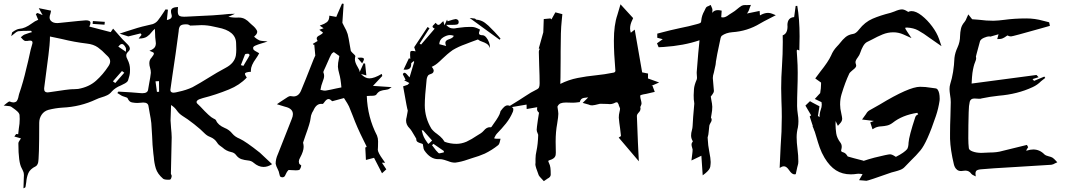

<svg xmlns="http://www.w3.org/2000/svg" viewBox="-29 -897 5826 1048"><path d="M231 -392.6Q236.3 -392.6 242.7 -394Q346.7 -410.2 368.7 -410.2H375Q386.2 -410.2 397.5 -411.6Q456.5 -421.9 494.9 -456.1Q533.2 -490.2 562.5 -535.2Q572.3 -549.3 572.3 -562Q572.3 -576.7 559.1 -589.8L549.3 -599.1Q529.3 -621.1 505.4 -638.2Q481.4 -655.3 444.8 -659.2Q377.9 -667 308.6 -684.1L243.7 -697.8L243.2 -677.2Q243.2 -645 212.4 -418.9L211.9 -412.1Q211.9 -392.6 231 -392.6ZM658.2 -614.3 658.7 -631.3Q658.2 -636.7 653.8 -642.6Q645.5 -656.7 636.7 -656.7Q635.3 -656.7 631.1 -655.8Q627 -654.8 616.7 -642.6ZM600.1 -443.8 649.4 -500 636.7 -509.3 587.4 -453.1ZM541.5 -762.2 476.6 -766.6 478 -782.2 543 -777.8ZM99.1 130.9Q99.6 123.5 99.6 115.7Q100.6 72.8 101.1 69.1Q101.6 65.4 101.6 61Q101.6 51.8 99.6 43.5Q95.2 31.7 89.4 21Q71.3 -10.3 71.3 -113.3Q71.3 -122.1 78.6 -131.3Q82 -135.7 85.4 -141.6L49.3 -151.9L59.1 -165.5Q67.4 -164.6 70.3 -164.6L73.7 -195.3Q78.6 -221.7 78.6 -247.6Q78.6 -258.8 77.6 -270Q75.7 -279.8 65.2 -289.3Q54.7 -298.8 42.5 -307.1Q37.1 -310.5 32.7 -314Q25.9 -318.4 10.7 -318.8Q2.4 -319.3 -8.8 -320.8Q-0.5 -327.1 6.3 -333Q18.6 -343.3 22.9 -343.3Q35.6 -337.9 44.4 -337.9Q49.3 -337.9 56.2 -340.6Q63 -343.3 67.1 -353.5Q71.3 -363.8 72.8 -374L75.2 -383.8Q98.6 -451.7 114.3 -521.5Q119.1 -542.5 124.5 -563Q128.9 -580.6 132.3 -598.1Q137.7 -626 146 -652.8Q148.4 -659.7 148.4 -664.6Q148.4 -675.3 135.7 -675.3Q127.4 -675.3 123 -673.8L110.8 -673.3Q102.1 -673.3 90.3 -687.5L84.5 -693.8L90.8 -698.7Q97.2 -705.1 105 -708.5Q118.7 -713.9 133.3 -718.3L145.5 -721.7Q144.5 -722.7 143.3 -724.6Q142.1 -726.6 140.6 -729Q89.8 -729 70.8 -726.6Q59.6 -723.6 47.4 -711.9Q40.5 -706.1 32.2 -699.7L34.7 -709.5Q35.6 -720.7 41 -723.1Q62.5 -738.3 77.1 -739.7Q107.4 -741.7 144 -768.6Q161.6 -782.2 179.7 -789.1L175.3 -798.8L166.5 -820.3L175.8 -826.2Q186.5 -821.3 203.6 -814.5L182.6 -852.5Q183.1 -852.1 249.5 -838.9Q248.5 -835.4 248.5 -832.5Q247.6 -826.7 246.1 -821.8Q241.7 -811 241.7 -802.2Q241.7 -791 249 -783.2Q260.3 -771 283.2 -771L291.5 -771.5Q430.2 -786.1 439.9 -786.1Q464.8 -786.1 464.8 -772Q464.8 -764.2 458.5 -752L575.2 -721.7L588.4 -740.7L611.3 -714.8Q637.2 -683.6 666 -656.2Q679.7 -643.1 679.7 -631.8Q679.7 -623.5 671.9 -616.2Q660.2 -605 660.2 -595.2Q660.2 -583.5 667 -572.3Q680.7 -545.4 680.7 -518.1Q680.7 -517.1 680.2 -502.4Q679.7 -487.8 670.4 -459.5Q668.9 -455.1 665.5 -451.2Q658.2 -442.9 630.9 -430.7Q600.6 -418.5 582 -398.4Q570.3 -383.8 555.7 -377Q541 -370.1 525.4 -365.7Q509.8 -361.3 495.6 -354.5Q409.7 -314 312.5 -309.6Q272.9 -307.1 235.4 -297.4Q211.4 -290.5 198.2 -270.8Q185.1 -251 185.1 -226.6Q185.1 -30.3 178.7 -7.8Q174.3 5.9 166 10.7Q134.8 25.9 125.5 48.6Q116.2 71.3 114.3 97.2Q112.8 109.9 110.4 122.1Q110.4 127.4 99.1 130.9Z M1299.8 -537.6 1307.6 -551.3Q1333.5 -593.3 1333.5 -596.2Q1333.5 -597.2 1332.3 -599.1Q1331.1 -601.1 1328.9 -602.5Q1326.7 -604 1325.2 -604Q1309.6 -604 1308.1 -599.1Q1297.4 -573.7 1285.6 -541.5ZM918.9 -391.1Q924.3 -391.1 931.2 -392.8Q938 -394.5 944.8 -396Q987.3 -404.8 1021.5 -420.9Q1065.9 -445.3 1107.9 -471.7Q1154.3 -501 1203.6 -527.3Q1250 -551.8 1258.3 -593.3Q1260.7 -609.4 1260.7 -626Q1260.7 -634.3 1260.3 -642.8Q1259.8 -651.4 1259.8 -660.2Q1259.3 -728.5 1158.7 -747.1L1136.2 -752Q1103.5 -759.8 1070.3 -759.8Q1053.7 -759.8 1035.6 -758.3L1009.3 -757.3Q1008.3 -757.8 1006.3 -759Q1004.4 -760.3 1000.2 -762.2Q996.1 -764.2 985.8 -764.2Q961.4 -764.2 954.1 -754.9Q946.8 -745.6 946.3 -726.6Q930.2 -602.5 911.6 -481.9Q900.9 -411.1 900.9 -406.2Q900.9 -391.1 918.9 -391.1ZM827.6 -395.5 839.4 -396 838.9 -454.1 819.8 -453.1ZM888.7 84Q868.7 84 861.3 78.6Q830.6 52.2 821.5 22.2Q812.5 -7.8 810.5 -39.1Q809.6 -48.8 808.1 -58.1Q802.7 -106.4 801.3 -154.8Q799.8 -189.9 796.9 -225.1Q793.9 -251 788.6 -276.9Q784.7 -296.4 781.7 -316.4Q779.8 -337.4 752.9 -337.4Q747.6 -337.4 740.7 -336.4Q730.5 -335 720.7 -335Q707.5 -335 691.7 -337.9Q675.8 -340.8 667.5 -360.8Q665.5 -364.7 649.7 -369.1Q633.8 -373.5 618.7 -384.8L611.3 -389.2Q611.3 -389.6 611.8 -389.6Q614.3 -393.6 617.2 -397Q693.4 -393.1 738.8 -388.7L748.5 -388.2Q778.3 -388.2 779.8 -410.2Q782.2 -428.2 786.1 -446.8Q791.5 -473.1 794.4 -499.5Q794.4 -513.2 790.3 -526.4Q786.1 -539.6 786.1 -551.8Q786.1 -570.3 797.9 -582Q811 -598.1 811 -604.5Q811 -605 810.1 -608.2Q809.1 -611.3 786.6 -620.1Q810.1 -628.4 817.4 -641.6Q821.8 -649.9 821.8 -660.2Q821.8 -665.5 820.8 -670.9Q817.4 -693.4 817.4 -717.3L816.4 -739.7Q806.2 -731.4 798.3 -721.2Q788.6 -707.5 773.2 -697Q757.8 -686.5 727.5 -686.5L743.7 -707L738.3 -714.8L671.4 -698.2Q663.1 -701.2 624 -713.4Q642.6 -719.2 659.2 -725.1Q731.4 -749 766.1 -756.3Q786.1 -760.3 805.2 -765.6Q823.2 -772.5 833 -785.6Q849.1 -806.6 863.3 -828.6Q868.7 -837.4 874.5 -845.7L887.7 -844.2L881.8 -787.6Q908.7 -792.5 908.7 -809.1Q908.7 -813.5 906.5 -820.3Q904.3 -827.1 904.3 -836.9Q904.3 -857.4 942.4 -858.9Q941.4 -850.1 941.4 -834.5Q941.4 -814.9 951.7 -809.6Q959.5 -805.7 975.6 -805.7L990.7 -806.2Q1032.7 -809.1 1075.2 -810.5Q1132.8 -812.5 1185.5 -817.4Q1217.8 -821.8 1253.4 -821.8L1217.3 -805.2Q1226.1 -804.2 1233.4 -802.7Q1245.1 -800.8 1261.7 -800.8L1272.9 -801.3Q1293.9 -801.3 1308.8 -792.7Q1323.7 -784.2 1335 -771.5Q1338.4 -768.6 1341.6 -765.4Q1344.7 -762.2 1349.1 -758.8Q1365.2 -745.6 1373 -731Q1375 -727.1 1375 -723.1Q1375 -710.9 1358.4 -697.8Q1358.4 -696.3 1362.5 -692.6Q1366.7 -689 1373.3 -684.3Q1379.9 -679.7 1386.5 -676.8Q1393.1 -673.8 1409.2 -672.9Q1418.5 -672.4 1431.6 -670.9Q1416.5 -665 1398.9 -660.2Q1378.4 -654.3 1364.3 -647.9Q1352.5 -642.6 1352.5 -635.3Q1352.5 -633.3 1354 -627.7Q1355.5 -622.1 1385.7 -606.4Q1378.4 -591.8 1368.2 -577.6Q1340.3 -539.6 1340.3 -512.7L1340.8 -505.4Q1308.1 -503.4 1308.1 -494.1Q1308.1 -487.8 1317.9 -473.6Q1278.8 -432.1 1220.7 -408.7Q1148.9 -379.4 1078.6 -361.8Q1070.3 -359.4 1058.1 -355Q1043.9 -348.1 1043.9 -340.3Q1043.9 -336.9 1046.4 -333Q1052.2 -328.1 1064 -315.9Q1117.2 -258.3 1135.7 -250.5Q1147 -246.1 1150.4 -239.7Q1160.6 -214.4 1197.3 -198.7Q1222.2 -189 1239.3 -167.5Q1253.9 -149.9 1279.8 -139.6Q1312 -125 1389.6 -63.5L1456.1 -1Q1432.6 14.2 1409.7 14.2Q1381.8 14.2 1355 -8.8Q1343.3 -19.5 1324.5 -21.2Q1305.7 -22.9 1289.1 -28.3Q1272.5 -33.7 1259.8 -50.3Q1250.5 -63.5 1233.4 -66.9Q1205.6 -72.8 1186 -91.3Q1177.7 -97.7 1169.4 -103.5Q1161.1 -109.4 1155.3 -119.6Q1142.6 -139.6 1118.2 -149.4Q1102.1 -155.3 1089.4 -167.5Q1067.9 -189.9 1030.3 -219.5Q992.7 -249 967.3 -264.2Q948.2 -276.4 936.3 -293.9Q924.3 -311.5 904.8 -323.7L901.9 -239.7Q902.8 -218.8 904.8 -197.3Q907.7 -172.4 908.2 -147.5Q907.7 -97.2 903.8 51.3Q904.3 54.2 906.2 57.4Q908.2 60.5 908.2 64.5Q905.3 81.5 898.9 83.5Q894 84 888.7 84Z M1747.6 -402.3Q1774.4 -406.7 1805.7 -414.1L1834.5 -419.9Q1830.6 -467.8 1822.3 -496.1Q1816.9 -514.2 1815.4 -532.7Q1815.4 -554.2 1820.3 -574.2L1823.2 -591.3L1793 -612.8Q1789.6 -610.4 1783.7 -606.4Q1777.8 -602.5 1748 -532.2L1738.8 -512.2Q1735.8 -506.3 1735.8 -503.9Q1735.8 -502.4 1736.3 -501.5Q1740.2 -492.2 1740.2 -482.9Q1740.2 -470.2 1731.9 -450.2Q1728 -440.4 1725.1 -430.2Q1723.6 -421.9 1721.7 -414.1L1720.2 -406.2Q1724.6 -405.8 1728.5 -404.8Q1736.3 -402.3 1743.7 -402.3ZM1947.8 -551.3 1921.9 -581.5Q1931.6 -582.5 1939 -582.5Q1957.5 -582.5 1957.5 -574.7Q1957.5 -567.4 1947.8 -551.3ZM1512.2 70.8Q1508.8 70.8 1503.4 68.6Q1498 66.4 1495.8 52.5Q1493.7 38.6 1486.1 24.7Q1478.5 10.7 1475.6 -3.4Q1475.6 -28.8 1487.3 -54.7L1487.8 -55.7Q1514.6 -125 1542.5 -194.3Q1553.2 -220.7 1563.5 -247.6Q1569.8 -262.2 1569.8 -273.9Q1569.8 -304.7 1526.9 -314.5Q1505.4 -320.3 1482.4 -328.1L1500 -340.3Q1522 -355 1542 -367.7Q1549.8 -372.6 1556.6 -372.6L1560.1 -372.1Q1566.9 -370.6 1572.8 -370.6Q1600.6 -370.6 1613.8 -401.4Q1641.1 -466.8 1666.5 -532.2Q1688.5 -588.4 1690.2 -590.1Q1691.9 -591.8 1691.9 -594.2Q1689.9 -619.6 1687.5 -642.1L1686.5 -653.8L1687.5 -654.8Q1687 -654.8 1686 -653.6Q1685.1 -652.3 1683.6 -651.4L1678.7 -657.7L1704.6 -673.3Q1699.7 -681.6 1699.7 -687.5Q1699.7 -697.3 1716.3 -704.6Q1731 -712.4 1733.9 -719.2Q1730 -722.2 1725.1 -726.1Q1720.2 -730 1713.9 -734.4L1728.5 -739.7L1737.3 -742.7Q1735.4 -744.6 1716.3 -757.3Q1719.2 -758.8 1722.7 -759.8Q1741.2 -765.6 1754.9 -775.9Q1768.6 -786.1 1768.6 -811.5L1806.6 -804.7L1813 -820.3Q1825.2 -847.7 1837.9 -877.4Q1843.8 -876 1846.7 -876L1839.8 -772.5L1850.1 -752Q1862.3 -731.4 1868.7 -710.9Q1875 -685.1 1878.9 -658.7Q1881.8 -639.2 1885.7 -620.1Q1886.7 -616.7 1895 -608.4Q1896.5 -607.4 1904.3 -599.6Q1910.6 -593.3 1910.6 -590.8V-589.8Q1908.2 -581.1 1908.2 -573.2Q1908.2 -555.7 1923.8 -530.3Q1933.6 -514.2 1933.6 -507.3L1934.1 -503.9L1955.1 -549.8L1956.1 -552.2L1963.9 -549.3L1970.7 -485.4L1941.4 -493.2Q1963.4 -469.2 1987.3 -469.2Q2013.7 -469.2 2054.7 -493.7L2057.6 -482.4L2006.8 -428.2L2108.9 -421.4L2098.1 -414.1Q2090.3 -407.7 2075.7 -406.5Q2061 -405.3 2048.1 -400.6Q2035.2 -396 2024.9 -380.4Q2020 -374 1997.1 -374H1991.7Q1981.4 -374 1973.1 -373Q1977.1 -256.8 2028.8 -157.2Q2034.7 -142.6 2034.7 -125.5L2034.2 -97.2L2033.7 -85.9L2033.2 -80.1Q2033.2 -64.5 2062 -24.9Q2067.9 -17.1 2073.2 -8.8H2055.7L2079.6 27.3Q2078.6 27.8 2056.2 48.8L2012.7 -35.6L1968.3 -23.9Q1967.8 -39.6 1966.8 -54.7L1964.8 -91.8L1971.7 -94.7V-98.1L1955.1 -131.8Q1919.9 -201.7 1897 -263.7Q1886.7 -290 1876 -315.9Q1870.6 -328.1 1848.6 -361.8L1791 -346.2Q1787.1 -344.7 1784.7 -344.7Q1783.7 -344.7 1783.2 -345.2Q1772.5 -356.4 1764.2 -356.4Q1753.4 -356.4 1741.2 -338.9Q1739.7 -336.4 1737.8 -334.5Q1734.4 -329.6 1731.4 -329.6L1724.1 -330.1Q1696.8 -330.1 1681.6 -293.9Q1678.2 -287.1 1674.3 -281.2Q1667.5 -267.1 1666 -249.5Q1664.6 -229 1637.7 -155.3Q1625.5 -121.1 1625.5 -119.1V-117.2Q1628.4 -106 1628.4 -95.7Q1628.4 -71.8 1608.9 -36.1Q1602.1 -24.9 1602.1 -15.1Q1602.1 -11.7 1603.5 -6.1Q1605 -0.5 1614.7 5.4L1615.2 6.8Q1615.2 14.2 1607.9 27.3Q1605 32.7 1585 32.7Q1575.2 32.7 1564.5 31.7L1546.4 30.8V30.3L1543.5 33.7Q1538.6 38.6 1535.6 44.4Q1533.2 48.3 1531 53.5Q1528.8 58.6 1526.4 63Q1521.5 70.8 1512.2 70.8Z M2406.2 -646Q2401.9 -656.2 2401.9 -663.6Q2401.9 -677.2 2424.3 -683.6Q2444.8 -690.9 2447.8 -701.7Q2437 -705.6 2427.2 -705.6Q2410.6 -705.6 2390.1 -693.1Q2369.6 -680.7 2368.7 -655.8ZM2370.6 -60.1Q2374 -60.1 2383.8 -63L2393.6 -65.4V-72.8L2336.9 -111.8L2329.1 -104.5L2338.9 -91.8Q2350.1 -75.2 2364.7 -61.5Q2366.7 -60.1 2370.6 -60.1ZM2310.5 -111.8 2329.6 -129.9 2280.3 -185.5H2272.9L2275.9 -174.8Q2281.2 -149.4 2300.3 -123L2307.1 -113.3Q2308.1 -112.3 2309.1 -112.3Q2310.1 -112.3 2310.5 -111.8ZM2456.1 -9.3H2454.1Q2436.5 -9.3 2418 -17.1Q2408.7 -21 2398.9 -23.4L2393.6 -24.9Q2382.8 -28.3 2372.1 -28.3H2362.3Q2319.3 -28.3 2286.6 -77.1Q2282.2 -84.5 2281.2 -96.7L2278.8 -110.4Q2273.9 -113.3 2266.6 -115.2Q2257.3 -117.7 2250.2 -122.3Q2243.2 -127 2243.2 -136.7V-139.6Q2238.8 -146.5 2235.8 -152.3Q2215.3 -188.5 2206.5 -196.8Q2187.5 -215.3 2187.5 -238.8Q2187.5 -247.6 2190.4 -257.3Q2193.4 -271.5 2195.3 -284.2Q2195.8 -289.1 2196.8 -293.5L2193.8 -304.7L2189.5 -325.7Q2174.8 -404.3 2171.4 -425.8L2195.8 -434.1L2205.6 -443.8L2176.8 -459Q2180.2 -460.9 2184.6 -461.9Q2183.1 -464.4 2182.1 -467.3L2173.8 -483.4Q2170.4 -488.3 2169.9 -492.7Q2169.9 -494.1 2171.9 -496.1Q2173.8 -498 2175.8 -499Q2177.7 -500 2179.2 -500Q2183.1 -500 2189.9 -493.2Q2193.8 -489.3 2201.2 -480.5L2206.5 -474.6L2231.9 -559.6L2229 -563.5Q2226.6 -561 2223.4 -558.8Q2220.2 -556.6 2217.8 -554.2Q2215.3 -551.8 2215.3 -549.8V-544.9Q2215.3 -516.6 2184.1 -516.6L2173.8 -517.1Q2181.6 -533.2 2188.7 -548.8Q2195.8 -564.5 2203.1 -579.1L2210.4 -575.7Q2209.5 -589.8 2209.5 -598.6Q2209.5 -604.5 2210.2 -611.8Q2210.9 -619.1 2220.7 -619.1Q2227.5 -619.1 2239.3 -616.7L2236.8 -624.5L2231.9 -639.6L2304.7 -749.5L2315.4 -742.7L2261.7 -659.2L2269.5 -653.8Q2305.2 -696.3 2343.8 -740.7Q2332 -746.1 2332 -752Q2332 -754.4 2334 -757.1Q2335.9 -759.8 2340.6 -763.7Q2345.2 -767.6 2348.6 -772.5Q2357.4 -761.2 2363.8 -761.2Q2371.1 -761.2 2380.4 -772.5Q2385.3 -777.8 2390.6 -781.7Q2392.1 -777.8 2393.3 -772.7Q2394.5 -767.6 2397 -758.8L2411.1 -790Q2414.1 -782.7 2414.1 -780.8Q2451.2 -793 2458 -793Q2461.4 -793 2465.8 -791Q2470.2 -789.1 2472.4 -785.6Q2474.6 -782.2 2474.6 -776.4Q2474.6 -771 2472.4 -767.8Q2470.2 -764.6 2465.3 -763.2Q2457.5 -761.2 2436 -761.2H2406.2Q2421.4 -744.6 2435.5 -742.7Q2441.4 -741.7 2446.8 -741.7Q2455.1 -741.7 2462.9 -743.7Q2467.3 -744.6 2472.9 -745.1Q2478.5 -745.6 2485.4 -746.6Q2508.8 -750 2532.2 -750Q2535.2 -750 2549.8 -749.8Q2564.5 -749.5 2590.8 -735.8Q2589.8 -731.4 2588.4 -727.5Q2585.4 -721.2 2585.4 -715.3Q2585.4 -704.6 2606 -704.6Q2615.7 -704.1 2625.2 -692.6Q2634.8 -681.2 2640.6 -665Q2645.5 -651.4 2645.5 -638.7V-634.8Q2639.6 -650.4 2628.2 -657.7Q2616.7 -665 2604.5 -668.9Q2589.4 -673.3 2579.6 -681.6L2540 -667Q2525.9 -661.1 2511.2 -655.8Q2474.6 -643.1 2442.4 -624Q2411.6 -602.1 2383.3 -574Q2355 -545.9 2337.4 -537.1L2327.6 -532.2Q2338.4 -519.5 2338.4 -510.7Q2338.4 -507.8 2335.4 -501.7Q2332.5 -495.6 2313.5 -489.7Q2308.1 -487.8 2304.4 -479.7Q2300.8 -471.7 2299.8 -463.9Q2289.6 -370.6 2289.6 -323.2Q2289.6 -254.4 2325.7 -194.8Q2337.9 -178.7 2356 -166.5L2373 -152.8Q2387.7 -140.1 2397.9 -123Q2429.2 -111.8 2461.9 -111.8Q2489.3 -111.8 2517.1 -123.5Q2546.4 -137.2 2573.2 -155.8L2595.2 -169.4Q2604 -175.3 2611.3 -183.6Q2627 -202.6 2644 -202.6L2648.9 -202.1Q2651.4 -202.1 2653.6 -204.3Q2655.8 -206.5 2664.6 -220.2Q2697.3 -265.1 2701.2 -283.2L2703.1 -290.5Q2715.8 -307.6 2724.1 -314.7Q2732.4 -321.8 2741.7 -321.8Q2756.3 -321.8 2771 -307.6Q2772.9 -305.2 2772.9 -300.3Q2772.9 -293.5 2770.5 -287.1Q2755.9 -252 2732.7 -223.1Q2709.5 -194.3 2683.1 -167.5Q2677.7 -162.1 2672.4 -150.9L2668 -142.1Q2670.9 -141.6 2673.6 -140.6Q2676.3 -139.6 2678.7 -139.6H2703.1Q2701.2 -133.8 2700.2 -127.4Q2696.8 -109.9 2689.9 -104.5Q2656.2 -77.6 2617.2 -58.6Q2585 -44.4 2550.3 -34.7L2522 -25.4Q2489.3 -13.7 2456.1 -9.3ZM2697.8 -680.2 2534.7 -798.8 2544.9 -797.9Q2555.7 -796.9 2564 -795.4Q2565.4 -794.9 2566.9 -792.7Q2568.4 -790.5 2569.8 -790Q2597.7 -787.6 2617.7 -772.7Q2637.7 -757.8 2654.8 -738.8L2670.4 -723.1Q2682.1 -711.4 2693.4 -697.8L2703.1 -686Z M2939.5 91.8 2927.2 78.6Q2916 67.4 2911.6 59.6Q2893.1 12.2 2893.1 0L2893.6 -5.9H2894V-30.3Q2894 -50.8 2899.4 -73.7Q2907.2 -109.4 2908.7 -161.1L2905.8 -168.9Q2900.4 -180.2 2900.4 -188.5Q2900.4 -197.8 2907.2 -244.6Q2910.6 -263.2 2913.1 -281.7Q2902.8 -290.5 2902.3 -299.8Q2902.3 -306.2 2903.3 -312L2845.7 -301.8L2845.2 -326.2L2735.4 -307.6Q2824.2 -362.3 2837.9 -372.1Q2868.7 -393.1 2898.9 -407.7Q2910.6 -413.1 2913.6 -421.1Q2916.5 -429.2 2916.5 -442.4Q2916.5 -480 2914.1 -537.6Q2912.6 -575.7 2912.1 -614.7Q2912.1 -624 2918 -630.4L2911.6 -631.8L2936.5 -720.7L2939 -793L2975.6 -796.4L2981 -791L3002.4 -829.6L3040.5 -819.8Q3039.1 -799.3 3036.6 -778.8Q3031.2 -731.9 3031.2 -616.2V-582Q3031.2 -505.4 3030.3 -475.1Q3029.3 -457 3029.3 -439.5V-439Q3075.2 -461.9 3124 -471.4Q3172.9 -481 3221.9 -485.8Q3271 -490.7 3319.8 -500.5Q3330.1 -502.4 3330.1 -511.7L3329.6 -516.1Q3321.8 -606.9 3321.8 -675.8Q3321.8 -760.3 3340.8 -815.4Q3346.2 -832 3357.9 -873.5L3426.8 -798.3L3422.9 -789.1Q3410.2 -764.2 3410.2 -741.7Q3410.2 -729.5 3414.1 -718.3L3435.5 -735.4L3476.1 -502L3508.3 -495.6L3507.8 -468.8L3568.8 -446.8L3526.4 -428.2H3532.7L3544.9 -395.5L3525.9 -391.1Q3505.4 -385.7 3499 -384.8Q3480.5 -381.8 3472.9 -379.4Q3465.3 -377 3465.3 -374Q3465.3 -364.7 3471.2 -343.3Q3472.2 -339.4 3472.7 -333.5Q3472.7 -327.6 3469.2 -320.3L3465.8 -313Q3467.3 -308.6 3467.3 -304.2Q3467.3 -300.8 3465.8 -295.9Q3464.4 -291 3460.2 -286.1Q3456.1 -281.2 3453.4 -278.3Q3450.7 -275.4 3449 -271.5Q3447.3 -267.6 3447.3 -264.6Q3449.7 -190.4 3453.1 -116.7Q3454.6 -96.7 3458 -16.6L3348.1 -146L3359.9 -153.8L3360.4 -156.2Q3358.4 -176.8 3355.5 -197.8Q3351.1 -225.6 3348.6 -254.9Q3348.6 -271 3352.5 -286.1Q3355 -295.4 3355.5 -304.2Q3355.5 -306.2 3353.3 -310.8Q3351.1 -315.4 3349.1 -320.8Q3348.6 -323.7 3347.2 -328.1Q3342.3 -338.9 3337.9 -338.9Q3331.5 -338.9 3321.3 -333Q3310.5 -328.6 3300.3 -328.6Q3293.5 -328.6 3286.6 -329.6Q3272 -330.6 3246.1 -330.6Q3212.9 -321.8 3203.1 -321.8Q3191.9 -321.8 3184.1 -326.2L3151.4 -335.4Q3172.9 -355.5 3175 -358.6Q3177.2 -361.8 3181.2 -365.7L3171.4 -364.3Q3156.7 -363.3 3149.7 -360.1Q3142.6 -356.9 3138.7 -348.6L3135.3 -339.8Q3110.4 -336.4 3099.1 -336.4Q3088.4 -336.4 3078.6 -336.9Q3068.8 -337.4 3060.1 -337.4Q3042 -337.4 3031 -333Q3020 -328.6 3013.7 -314.9Q3018.6 -284.7 3018.6 -275.9Q3018.6 -260.7 3012.2 -221.7Q3003.9 -177.7 3003.9 -124L3004.9 -63.5Q3004.9 -58.6 3003.9 -50.8Q3000 -30.8 2971.2 -22.9Q2963.9 -21 2963.9 -17.6Q2963.9 -14.2 2967.3 -7.8Q2973.6 4.9 2975.3 18.6Q2977.1 32.2 2977.1 56.2Q2977.1 69.8 2958.5 78.6L2956.5 80.1Z M3806.6 60.1 3799.3 -46.9 3745.1 -21Q3748 -48.8 3749.5 -56.2Q3751.5 -70.3 3751.5 -81.1Q3751 -85.4 3749 -90.8Q3745.6 -100.6 3745.6 -107.9Q3745.6 -116.7 3752.9 -125.5Q3743.2 -141.1 3743.2 -156.7Q3743.2 -171.9 3747.6 -186Q3751 -198.2 3751.5 -209.5Q3752.9 -248 3760.7 -331.1Q3760.7 -335.4 3759.8 -340.3V-340.8Q3757.3 -349.6 3757.3 -377.4Q3757.3 -390.1 3759 -411.4Q3760.7 -432.6 3773.9 -462.9Q3775.4 -467.3 3775.4 -473.6Q3775.4 -478.5 3774.7 -484.6Q3773.9 -490.7 3773.9 -497.1V-503.4Q3784.2 -635.7 3787.1 -654.8L3789.1 -677.2Q3703.6 -647.9 3593.3 -640.6L3565.9 -639.2L3557.1 -660.6L3588.4 -683.1L3558.6 -690.9V-713.4L3588.4 -721.2Q3624 -731 3684.6 -744.1Q3730.5 -752.9 3775.9 -765.6Q3790 -769 3794.4 -772.5Q3798.8 -775.9 3798.8 -785.6Q3801.3 -812.5 3815.4 -836.9Q3819.3 -845.2 3823.2 -853Q3827.1 -860.8 3836.9 -863.3L3850.1 -870.1L3856 -856.4Q3859.9 -848.6 3859.9 -841.8L3858.4 -826.7Q3868.7 -841.8 3889.6 -841.8Q3896.5 -841.8 3910.2 -838.9L3907.7 -803.2Q3912.6 -801.8 3917 -801.8Q3931.6 -801.8 3951.2 -817.4Q3959.5 -823.2 3968.8 -828.6Q3981.4 -835.9 3993.4 -846.4Q4005.4 -856.9 4018.6 -865.2Q4025.9 -869.6 4039.1 -869.6L4044.4 -869.1Q4053.7 -869.1 4069.8 -870.1L4063.5 -855L4061 -847.2Q4058.1 -836.9 4050.8 -826.7L4047.9 -823.2L4117.2 -837.4L4119.1 -813Q4142.6 -826.7 4163.1 -826.7Q4174.3 -826.7 4185.1 -822.3L4205.6 -814L4165 -793Q4142.1 -781.7 4119.6 -768.6Q4050.3 -726.6 3967.8 -721.2Q3933.1 -718.3 3910.6 -701.7Q3906.7 -698.2 3904.3 -689.5L3897.9 -659.2Q3882.8 -588.9 3880.4 -570.3Q3878.4 -560.5 3878.4 -559.1V-556.2Q3878.4 -547.4 3872.1 -522L3867.7 -501.5Q3861.8 -483.9 3861.8 -471.2Q3862.8 -453.6 3864.7 -436.3Q3866.7 -418.9 3867.7 -401.4Q3867.7 -395.5 3865.2 -390.9Q3862.8 -386.2 3860.4 -383.1Q3857.9 -379.9 3856.9 -377.9Q3854.5 -374.5 3852.1 -372.1L3850.6 -370.1Q3851.6 -359.9 3854 -349.6Q3857.9 -332.5 3858.9 -314Q3858.9 -293.9 3854.5 -272L3851.6 -254.9Q3855.5 -249.5 3855.5 -243.7Q3855.5 -234.9 3848.1 -224.1Q3844.2 -217.3 3842.8 -211.4Q3841.8 -207.5 3839.4 -179.2Q3838.4 -162.1 3833.5 -146.5L3834.5 -133.3Q3835.4 -105.5 3842.3 -70.3Q3850.1 -31.2 3850.1 -12.7Q3850.1 -2.9 3847.9 12.7Q3845.7 28.3 3821.8 48.3Z M4307.6 54.7Q4293.5 54.7 4278.8 32.7Q4264.2 10.7 4250 10.7Q4240.2 10.7 4226.6 19.5Q4228.5 -39.6 4231.9 -96.7Q4238.3 -178.7 4238.3 -259.3Q4238.3 -303.2 4236.3 -346.7Q4234.9 -380.9 4234.9 -415.5Q4234.9 -475.6 4239.3 -536.1Q4243.7 -601.6 4243.7 -668L4243.2 -704.1Q4269.5 -713.4 4269.5 -752.4L4269 -761.2Q4270 -801.3 4305.7 -803.7L4314 -864.7H4318.8L4322.8 -865.2Q4335.4 -793.9 4335.4 -698.2Q4335.4 -660.2 4334 -621.6L4322.3 -626L4319.8 -620.6Q4320.8 -600.6 4322.3 -581.1Q4325.2 -541 4325.2 -501Q4325.2 -456.1 4323.5 -410.2Q4321.8 -364.3 4321.8 -317.9Q4322.3 -295.9 4325.7 -273.9Q4329.1 -254.4 4329.1 -235.4Q4329.1 -218.3 4326.2 -201.7Q4319.3 -174.3 4319.3 -147.9Q4319.3 -119.6 4324.2 -81.5Q4328.6 -48.8 4328.6 -15.1Q4328.6 -2.4 4325.2 6.8L4322.8 15.6Q4315.9 44.9 4314.5 53.7Q4311 54.7 4307.6 54.7Z M4700.2 89.8 4690.4 88.9Q4685.1 87.9 4660.2 86.4L4679.2 53.7Q4667 51.3 4656.7 51.3Q4652.8 51.3 4649.4 51.8Q4631.3 54.7 4615.2 54.7Q4568.8 54.7 4534.2 32.7Q4499.5 10.7 4471.7 -35.6Q4455.1 -63.5 4445.3 -91.6Q4435.5 -119.6 4427.7 -147Q4422.9 -164.1 4417.5 -180.7L4417 -180.2Q4409.7 -201.7 4406.2 -208L4407.7 -209L4390.6 -261.2L4398.4 -267.6L4367.2 -320.8L4392.1 -344.7L4406.7 -336.4L4443.8 -316.9L4442.4 -307.1Q4438.5 -285.6 4435.5 -264.2L4444.3 -257.8Q4444.3 -278.8 4450.7 -297.4Q4456.5 -312.5 4456.5 -326.2Q4456.5 -333 4455.1 -339.4L4418.5 -356.9Q4434.1 -375 4439.5 -379.9Q4446.8 -387.2 4447.8 -388.7Q4452.6 -415 4452.6 -438.5V-446.3Q4433.1 -459.5 4420.9 -468.8L4448.2 -505.4Q4492.2 -560.5 4507.3 -593.8Q4518.6 -621.6 4539.6 -643.6Q4548.8 -652.8 4558.1 -664.6Q4569.8 -680.2 4585.9 -694.1Q4602.1 -708 4627.9 -711.9Q4643.1 -713.9 4660.2 -736.3Q4691.9 -776.9 4733.9 -794.9Q4775.9 -813 4832.5 -827.1Q4842.8 -830.1 4853.5 -834.5Q4878.9 -845.7 4894.5 -845.7Q4906.7 -845.7 4924.3 -834.5Q4926.8 -833.5 4928.7 -832Q4936.5 -836.4 4946.3 -836.4Q4971.2 -836.4 5002.2 -812Q5033.2 -787.6 5059.1 -752.7Q5085 -717.8 5096.7 -684.1L5109.9 -645Q5060.5 -678.7 5045.4 -689.9Q5013.7 -713.9 4981.9 -731.4Q4957.5 -744.6 4922.4 -746.6Q4912.1 -746.6 4912.1 -744.6Q4912.1 -743.2 4913.1 -739.7Q4915.5 -734.4 4946.3 -689L4901.9 -709Q4875 -720.7 4847.2 -720.7Q4816.9 -720.7 4788.3 -709Q4759.8 -697.3 4732.4 -682.1L4703.1 -667.5Q4691.4 -661.1 4682.1 -644.8Q4672.9 -628.4 4667.7 -612.1Q4662.6 -595.7 4652.8 -583.5Q4640.6 -567.4 4640.6 -557.6Q4640.6 -552.2 4643.1 -545.9Q4644.5 -542 4644.5 -538.6Q4644.5 -533.7 4639.9 -527.8Q4635.3 -522 4626 -515.1Q4621.1 -510.7 4615.2 -505.6Q4609.4 -500.5 4606.9 -496.1Q4584 -447.8 4564.5 -382.8Q4556.6 -357.4 4556.6 -326.7Q4556.6 -303.7 4563 -278.3Q4567.9 -255.4 4567.9 -249.5Q4567.9 -236.8 4558.6 -226.1L4544.4 -210L4532.2 -236.3L4531.7 -216.3Q4531.7 -194.3 4535.4 -168.9Q4539.1 -143.6 4559.1 -117.2Q4565.4 -108.4 4565.4 -96.2Q4565.4 -88.9 4563.7 -83.5Q4562 -78.1 4562 -75.2Q4562 -73.2 4563.5 -70.6Q4564.9 -67.9 4576.7 -64.5Q4587.9 -60.1 4596.2 -45.9Q4597.2 -43.9 4598.1 -43Q4623.5 -35.2 4683.6 -20L4684.1 -18.6Q4695.8 -22.5 4711.9 -27.6Q4728 -32.7 4744.1 -36.6Q4817.4 -54.7 4829.1 -54.7Q4839.8 -54.7 4857.4 -43Q4859.4 -41.5 4860.8 -41L4863.3 -42Q4906.7 -64 4922.9 -83.5Q4929.7 -95.7 4930.2 -118.2Q4932.6 -153.8 4967.3 -258.8Q4972.2 -269.5 4982.9 -272.5L4978 -281.2Q4896 -268.6 4843.3 -226.6Q4828.1 -215.3 4813 -211.9Q4797.9 -208.5 4783.7 -207.5Q4763.7 -207 4748 -199.7L4733.4 -191.4L4721.2 -229L4741.2 -236.8L4676.3 -244.6Q4694.3 -268.6 4698.2 -274.9Q4704.6 -287.1 4715.3 -293.9L4772.5 -326.2Q4932.6 -423.3 4993.2 -423.3Q5022.5 -423.3 5052.7 -418L5078.1 -414.6Q5083.5 -414.6 5088.9 -408.2Q5100.1 -392.6 5100.1 -357.9Q5100.1 -352.5 5099.6 -348.1Q5093.3 -304.7 5079.6 -264.2Q5030.8 -118.7 4995.1 -76.2Q4971.2 -47.4 4944.8 -22.5Q4926.8 -4.9 4909.7 13.7Q4899.9 24.4 4886 29.8Q4872.1 35.2 4856.9 39.1Q4846.2 41.5 4836.9 44.4Q4708.5 89.8 4700.2 89.8Z M5296.9 65.9 5285.2 60.1Q5277.3 57.1 5272.5 51.3Q5260.7 34.2 5240.2 34.2Q5234.4 34.2 5228.3 35.4Q5222.2 36.6 5217.8 36.6Q5204.1 36.6 5195.8 30.3Q5187.5 23.9 5183.3 15.6Q5179.2 7.3 5177.7 0.5Q5158.7 -78.6 5156.7 -138.7V-168.9Q5156.7 -214.8 5158.7 -260.3Q5160.2 -299.3 5160.6 -339.4Q5160.6 -357.9 5157.2 -376Q5153.8 -398.9 5153.8 -411.1Q5153.8 -425.3 5157.7 -438.5Q5177.2 -499 5180.7 -581.1Q5184.1 -609.9 5197.3 -637.7Q5211.4 -668 5211.4 -701.2Q5211.9 -720.7 5216.1 -740Q5220.2 -759.3 5235.8 -777.3Q5243.2 -786.1 5247.6 -799.3L5256.3 -818.4L5277.3 -792L5314.5 -789.1Q5354.5 -783.7 5393.6 -783.7Q5422.9 -784.7 5451.7 -788.6Q5507.8 -796.4 5572.8 -796.4Q5620.1 -796.4 5664.6 -783.7L5695.8 -775.9Q5697.8 -775.4 5698 -773.7Q5698.2 -772 5699.2 -768.1L5701.7 -755.9L5649.9 -741.2Q5498 -698.2 5489.3 -698.2Q5479.5 -698.2 5469.7 -703.6L5463.4 -699.2Q5442.9 -684.1 5427.7 -684.1H5425.3L5414.1 -683.6L5421.4 -710L5377.4 -697.3Q5375.5 -698.2 5371.1 -698.2Q5358.4 -698.2 5341.6 -690.7Q5324.7 -683.1 5320.3 -672.4Q5310.5 -639.2 5302.2 -605.5L5297.9 -588.4Q5297.9 -585.9 5298.6 -583.7Q5299.3 -581.5 5299.3 -579.6Q5299.3 -571.3 5293.5 -558.1Q5284.7 -538.1 5278.8 -498.5Q5276.4 -481 5274.4 -440.9L5628.4 -487.8L5640.1 -475.6L5606.9 -465.3L5615.2 -455.6L5671.4 -479L5676.3 -471.7L5667.5 -464.8Q5659.7 -459.5 5653.3 -453.6Q5633.3 -433.1 5607.4 -421.4Q5524.9 -382.8 5421.9 -374.5Q5375.5 -369.6 5329.1 -359.9L5327.6 -359.4Q5324.7 -357.9 5315.9 -357.9Q5309.6 -357.9 5302.7 -358.6Q5295.9 -359.4 5289.6 -359.4Q5269 -359.4 5264.2 -341.8Q5258.8 -317.9 5258.8 -293L5258.3 -282.2Q5256.3 -213.9 5256.3 -142.1Q5256.3 -112.8 5259.3 -87.4Q5261.2 -77.1 5280.3 -70.1Q5299.3 -63 5326.2 -62.5L5338.9 -63Q5355 -64.5 5371.6 -64.5Q5413.6 -64.5 5442.4 -73.2L5576.2 -106L5583 -93.8L5572.3 -76.2L5572.8 -75.7Q5573.7 -75.7 5574.7 -74.7Q5594.2 -81.1 5610.8 -81.1Q5646 -81.1 5671.9 -54.2Q5679.7 -47.4 5694.8 -43.9Q5705.6 -41.5 5714.8 -37.1Q5725.1 -30.3 5732.4 -21.5L5742.2 -11.2L5729.5 -5.4Q5719.7 1 5709 2.4Q5612.8 8.8 5518.6 14.2Q5372.1 22.5 5323.7 27.3Q5304.7 29.3 5299.3 36.1Q5295.4 41 5295.4 50.8Q5295.4 55.7 5296.9 65.9Z"/></svg>

Font: Unutterable
Style: Regular
Weight: 400
Designer: GGBotNet
Foundry: f0n7.com
Version: 1.00